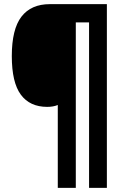

<svg xmlns="http://www.w3.org/2000/svg" viewBox="-20 -780 590 927"><path d="M496 127H410V-672H346V127H259V-273Q237 -264 208 -264Q124 -264 80.5 -323Q37 -382 37 -509Q37 -639 83.5 -699.5Q130 -760 221 -760H496Z"/></svg>

Font: Noto Sans Malayalam Condensed Black
Style: Regular
Weight: 900
Width: 3
Designer: Jelle Bosma - Monotype Design Team
Foundry: Monotype Imaging Inc.
Version: Version 2.104; ttfautohint (v1.8.4.7-5d5b)